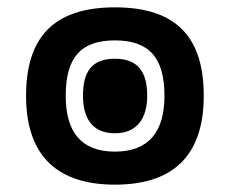

<svg xmlns="http://www.w3.org/2000/svg" viewBox="-20 -489 626 523"><path d="M293 14C466 14 535 -80 535 -228C535 -382 466 -469 293 -469C121 -469 51 -382 51 -228C51 -80 121 14 293 14ZM293 -76C200 -76 159 -131 159 -228C159 -332 200 -379 293 -379C386 -379 428 -332 428 -228C428 -131 386 -76 293 -76ZM293 -126C355 -126 381 -169 381 -228C381 -294 355 -329 293 -329C230 -329 206 -294 206 -228C206 -169 230 -126 293 -126Z"/></svg>

Font: Noto Sans Thai UI Cond Blk
Style: Regular
Weight: 900
Width: 3
Designer: Monotype Design Team
Foundry: Monotype Imaging Inc.
Version: Version 2.000